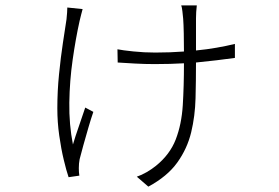

<svg xmlns="http://www.w3.org/2000/svg" viewBox="-20 -612 1040 716"><path d="M713.9 -591.8Q710.9 -566.4 710.9 -543V-423.8Q751.5 -427.7 787.6 -434.1Q823.7 -440.4 856 -448.2V-396Q823.2 -391.6 787.4 -387.2Q751.5 -382.8 710.9 -378.9Q710.9 -311.5 709.2 -245.4Q707.5 -179.2 692.9 -118.4Q678.2 -57.6 641.1 -5.9Q604 45.9 533.2 84L490.2 46.9Q507.8 41 526.9 30Q545.9 19 561 6.8Q613.3 -35.2 635.3 -91.8Q657.2 -148.4 661.6 -219.5Q666 -290.5 666 -376Q616.7 -373 557.1 -373Q519.5 -373 483.9 -375Q448.2 -377 418.9 -378.9L418 -428.2Q437.5 -424.3 477.5 -420.2Q517.6 -416 559.1 -416Q586.9 -416 613.8 -417Q640.6 -418 666 -419.9Q666 -452.1 665.3 -487.1Q664.6 -522 663.1 -542Q662.1 -552.7 660.2 -569.8Q658.2 -586.9 655.8 -591.8ZM288.1 -578.1Q285.6 -568.8 282.5 -557.1Q279.3 -545.4 276.9 -534.2Q262.2 -468.3 251 -389.6Q239.7 -311 238.5 -229.2Q237.3 -147.5 252 -73.2Q260.3 -101.6 273.4 -138.9Q286.6 -176.3 297.9 -210.9L328.1 -194.8Q319.8 -170.9 309.8 -136.7Q299.8 -102.5 290.8 -70.1Q281.7 -37.6 276.9 -18.1Q273.9 -2.9 273.9 15.1Q273.9 30.8 275.9 43L235.8 48.8Q227.5 24.9 217.8 -15.9Q208 -56.6 200.9 -106.7Q193.8 -156.7 193.8 -208Q193.8 -272.5 200.2 -335.7Q206.5 -398.9 214.6 -452.1Q222.7 -505.4 228 -540Q229.5 -552.7 230.2 -564.9Q231 -577.1 231 -584Z"/></svg>

Font: Source Han Sans CN Light
Style: Regular
Weight: 300
Designer: Ryoko NISHIZUKA  (kana, bopomofo & ideographs); Paul D. Hunt (Latin, Greek & Cyrillic); Sandoll Communications , Soo-you
Foundry: Adobe
Version: Version 2.000;hotconv 1.0.107;makeotfexe 2.5.65593